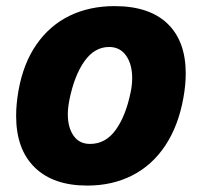

<svg xmlns="http://www.w3.org/2000/svg" viewBox="-20 -578 640 613"><path d="M31.5 -208Q31.5 -246 39 -288.5Q54.5 -376 96.8 -436.5Q139 -497 202.5 -527.8Q266 -558.5 345.5 -558.5Q456.5 -558.5 514.8 -502.5Q573 -446.5 573 -343.5Q573 -307 565.5 -265.5Q549.5 -176 507.5 -113Q465.5 -50 402 -17.8Q338.5 14.5 258.5 14.5Q150 14.5 90.8 -43.5Q31.5 -101.5 31.5 -208ZM397 -283Q402 -306 402 -328.5Q402 -373 382.5 -400.5Q363 -428 328.5 -428Q282 -428 249.8 -382.8Q217.5 -337.5 201.5 -259Q196.5 -232.5 196.5 -213.5Q196.5 -171 214.8 -144.8Q233 -118.5 267.5 -118.5Q317 -118.5 349.2 -163Q381.5 -207.5 397 -283Z"/></svg>

Font: JuliaMono Black
Style: Italic
Weight: 900
Italic angle: -9°
Monospace: yes
Designer: cormullion
Foundry: corm
Version: Version 0.057; ttfautohint (v1.8.4)